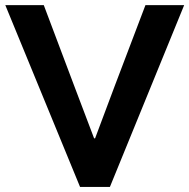

<svg xmlns="http://www.w3.org/2000/svg" viewBox="-20 -740 750 760"><path d="M1 -719.7H153.3L274.4 -398.4L352.5 -192.4H356.4L433.6 -398.4L555.7 -719.7H709L415 0H296.9Z"/></svg>

Font: Reddit Sans Fudge
Style: Bold
Weight: 700
Designer: Stephen Hutchings
Foundry: Reddit
Version: Version 1.013